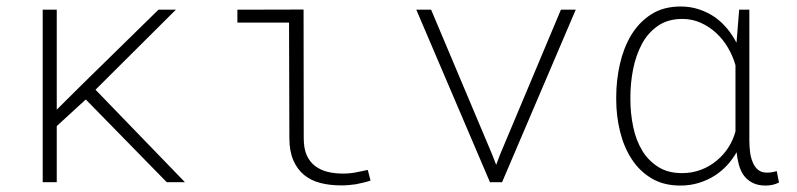

<svg xmlns="http://www.w3.org/2000/svg" viewBox="-20 -558 2440 588"><path d="M242.7 -253.4 490.7 0H546.4L272.5 -283.2L518.6 -528.3H465.3L234.4 -302.2L153.8 -222.2V-528.3H110.8V0H153.8V-171.9Z M707 -528.3V-488.8H865.2L866.2 -135.3Q866.2 -94.7 878.4 -66.9Q890.6 -39.1 911.6 -22Q932.6 -4.9 961.4 2.4Q990.2 9.8 1025.4 9.8Q1036.6 9.8 1047.9 8.8Q1059.1 7.8 1069.8 6.3Q1080.6 3.9 1091.8 1.5Q1103 -1 1114.7 -4.9L1106.4 -37.6Q1088.4 -33.7 1069.6 -30Q1050.8 -26.4 1030.8 -26.4Q1005.4 -26.4 983.4 -31.7Q961.4 -37.1 944.8 -49.8Q928.7 -62 919.4 -82.5Q910.2 -103 910.2 -134.3L909.7 -528.8Z M1480.5 0H1517.6L1743.2 -528.3H1697.8L1511.7 -85.4L1499.5 -53.2L1486.8 -85.9L1300.3 -528.3H1254.9Z M2274.9 -528.3H2243.7L2235.8 -430.2L2235.4 -427.2Q2223.6 -450.2 2207.5 -469.7Q2191.4 -489.3 2170.9 -504.4Q2148.4 -520 2121.6 -529.1Q2094.7 -538.1 2064.5 -538.1Q2011.7 -538.1 1974.1 -513.9Q1936.5 -489.7 1912.6 -449.7Q1889.6 -411.1 1878.4 -361.6Q1867.2 -312 1867.2 -262.2V-252Q1867.2 -203.1 1878.9 -155.3Q1890.6 -107.4 1914.6 -70.8Q1938 -34.2 1975.1 -12Q2012.2 10.3 2063.5 10.3Q2093.3 10.3 2119.9 2.2Q2146.5 -5.9 2169.4 -20.5Q2189.9 -33.7 2206.8 -52Q2223.6 -70.3 2235.8 -91.8Q2237.8 -73.2 2242.4 -55.2Q2247.1 -37.1 2256.3 -22.9Q2266.6 -7.8 2283.4 1.2Q2300.3 10.3 2324.7 10.3Q2335.9 10.3 2345.7 8.1Q2355.5 5.9 2365.7 1L2358.9 -33.7Q2352.1 -32.2 2344.7 -30.8Q2337.4 -29.3 2329.1 -29.3Q2311.5 -29.3 2300.8 -38.6Q2290 -47.9 2284.7 -62.5Q2278.8 -76.7 2276.9 -94Q2274.9 -111.3 2274.9 -127.4ZM1910.6 -252V-262.2Q1910.6 -302.7 1918.7 -345Q1926.8 -387.2 1946.3 -424.3Q1963.9 -457 1994.4 -478.5Q2024.9 -500 2069.8 -500Q2100.1 -500 2126.5 -488Q2152.8 -476.1 2173.8 -456.5Q2194.8 -437 2209.7 -411.4Q2224.6 -385.7 2232.4 -358.4V-189Q2232.4 -174.8 2232.4 -168.7Q2232.4 -162.6 2232.4 -155.3Q2225.1 -128.9 2210.7 -106.4Q2196.3 -84 2176.3 -67.4Q2154.8 -48.8 2127.4 -38.3Q2100.1 -27.8 2068.8 -27.8Q2025.9 -27.8 1996.1 -46.6Q1966.3 -65.4 1947.8 -95.2Q1927.7 -127.9 1919.2 -169.4Q1910.6 -210.9 1910.6 -252Z"/></svg>

Font: Roboto Mono ExtraLight
Style: Regular
Weight: 250
Monospace: yes
Designer: Google
Version: Version 3.000